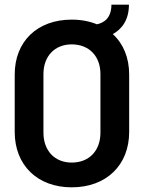

<svg xmlns="http://www.w3.org/2000/svg" viewBox="-20 -792 617 822"><path d="M287 10C435 10 533 -85 533 -227V-473C533 -545 508 -605 463 -646C503 -668 532 -708 532 -772H457C457 -714 424 -694 395 -688C363 -701 327 -708 287 -708C140 -708 43 -615 43 -473V-227C43 -85 140 10 287 10ZM166 -224V-475C166 -551 214 -602 287 -602C362 -602 410 -551 410 -475V-224C410 -147 362 -96 287 -96C214 -96 166 -147 166 -224Z"/></svg>

Font: Vanilla Cream
Style: Bold
Weight: 700
Designer: Jeremy Tribby, Jinavaṁso
Foundry: Tribby Type
Version: Version 1.422;Glyphs 3.1.2 (3151)